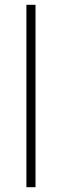

<svg xmlns="http://www.w3.org/2000/svg" viewBox="-20 -831 257 800"><path d="M128 -51H90V-811H128Z"/></svg>

Font: Noto Sans Tamil UI ExtraLight
Style: Regular
Weight: 200
Designer: Jelle Bosma - Monotype Design Team
Foundry: Monotype Imaging Inc.
Version: Version 2.004; ttfautohint (v1.8.4.7-5d5b)